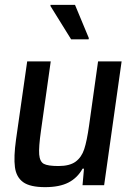

<svg xmlns="http://www.w3.org/2000/svg" viewBox="-20 -763 566 791"><path d="M36 0ZM326 -68H320Q299 -30 262 -11Q225 8 166 8Q104 8 75.5 -12.5Q47 -33 41.5 -74.5Q36 -116 46 -188L92 -510H189L149 -226Q139 -156 141.5 -126.5Q144 -97 160.5 -88Q177 -79 221 -79Q267 -79 291.5 -97Q316 -115 327 -148.5Q338 -182 347 -246L384 -510H481L409 0H320ZM273 -601 188 -738V-743H289L346 -606L345 -601Z"/></svg>

Font: Assailand Medium
Style: Italic
Weight: 500
Italic angle: -8°
Designer: Hector Gatti with collaboration of the Omnibus-Type team
Foundry: Omnibus-Type
Version: Version 0.072;October 19, 2019;FontCreator 12.0.0.2547 64-bi